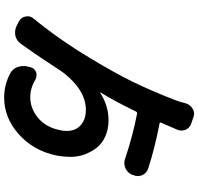

<svg xmlns="http://www.w3.org/2000/svg" viewBox="-35 -835 957 927"><g transform="rotate(90 443.5 -371.5)"><path d="M793.9 -608.4Q816.4 -600.6 826.2 -579.1Q830.1 -568.4 830.1 -557.6Q830.1 -546.9 825.2 -536.1L823.2 -529.3Q813.5 -507.8 791 -498Q778.3 -493.2 766.6 -493.2Q755.9 -493.2 746.1 -497.1Q635.7 -534.2 529.3 -554.7Q521.5 -555.7 518.6 -549.8Q467.8 -445.3 426.8 -378.9Q425.8 -377.9 426.8 -377Q427.7 -376 428.7 -377Q490.2 -417 560.5 -417Q604.5 -417 638.7 -401.4Q672.9 -385.7 692.9 -360.4Q712.9 -335 725.6 -301.8Q737.3 -269.5 737.3 -235.4Q737.3 -201.2 730.5 -164.1Q707 -53.7 627.9 16.6Q548.8 86.9 451.2 86.9Q389.6 86.9 335.9 58.6Q312.5 46.9 303.7 22.5Q298.8 7.8 298.8 -6.8Q298.8 -17.6 301.8 -29.3L304.7 -41Q309.6 -60.5 329.1 -67.4Q335.9 -69.3 343.8 -69.3Q354.5 -69.3 365.2 -63.5Q406.2 -39.1 449.2 -39.1Q502.9 -39.1 547.9 -75.7Q592.8 -112.3 607.4 -177.7Q612.3 -198.2 612.3 -215.8Q612.3 -251 592.8 -274.4Q563.5 -307.6 510.7 -307.6Q416 -307.6 331.1 -199.2Q320.3 -184.6 292.5 -141.6Q264.6 -98.6 238.8 -61Q212.9 -23.4 190.4 7.8Q175.8 27.3 151.4 33.2Q143.6 34.2 135.7 34.2Q120.1 34.2 104.5 26.4L83 15.6Q63.5 4.9 59.6 -16.6Q58.6 -21.5 58.6 -26.4Q58.6 -42 69.3 -54.7Q172.9 -181.6 261.7 -330.1Q333 -448.2 375.5 -535.2Q418 -622.1 461.9 -735.4Q470.7 -756.8 478.5 -788.1Q484.4 -810.5 503.9 -822.3Q515.6 -830.1 529.3 -830.1Q537.1 -830.1 544.9 -827.1L576.2 -816.4Q597.7 -809.6 606.4 -789.1Q610.4 -779.3 610.4 -768.6Q610.4 -757.8 605.5 -747.1Q592.8 -718.8 585.9 -702.1L572.3 -670.9Q569.3 -664.1 577.1 -663.1Q695.3 -640.6 793.9 -608.4Z"/></g></svg>

Font: Gen Jyuu Gothic P Bold
Style: Bold
Weight: 700
Designer: [Source Han Sans]
Ryoko NISHIZUKA  (kana & ideographs); Paul D. Hunt (Latin, Greek & Cyrillic); Wenlong ZHANG  (bopomofo
Version: Version 1.002.20150607